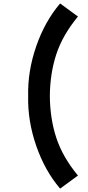

<svg xmlns="http://www.w3.org/2000/svg" viewBox="-20 -910 521 1132"><path d="M439.5 -812.5 334.5 -889.6Q244.1 -783.7 193.4 -636.7Q142.6 -489.7 146 -343.8Q142.6 -197.8 193.4 -50.8Q244.1 96.2 334.5 202.1L439.5 125Q349.1 15.6 312 -97.4Q274.9 -210.4 273.9 -343.8Q274.9 -477.1 312 -590.1Q349.1 -703.1 439.5 -812.5Z"/></svg>

Font: Manrope3 ExtraBold
Style: Bold
Weight: 800
Width: 4
Designer: Mikhail Sharanda
Foundry: Mikhail Sharanda
Version: Version 3.000;PS 003.000;hotconv 1.0.88;makeotf.lib2.5.64775